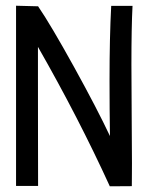

<svg xmlns="http://www.w3.org/2000/svg" viewBox="-20 -654 558 677"><path d="M367.2 2.9Q256.8 -238.8 113.8 -488.8V-389.2Q113.8 -309.1 114 -168Q114.3 -26.9 114.3 1.5H36.6V-633.8L114.3 -631.8Q158.7 -566.9 241 -418Q323.2 -269 367.7 -174.3Q366.2 -269.5 366.2 -369.6Q366.2 -522 372.1 -633.3H447.3Q443.4 -559.6 443.4 -425.8Q443.4 -371.1 444.3 -253.4Q445.3 -135.7 445.3 -79.1Q445.3 -64.9 445.1 -37.6Q444.8 -10.3 444.8 2.4Z"/></svg>

Font: FantasqueSansM Nerd Font
Style: Regular
Weight: 400
Monospace: yes
Designer: Jany Belluz
Version: Version 1.8.0 ; ttfautohint (v1.8.2);Nerd Fonts 3.4.0